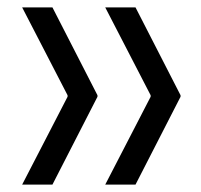

<svg xmlns="http://www.w3.org/2000/svg" viewBox="-20 -530 544 520"><path d="M122 -30H40L163 -268V-272L40 -510H122L244 -272V-268ZM347 -30H265L388 -268V-272L265 -510H347L469 -272V-268Z"/></svg>

Font: Encode Sans Condensed
Style: Regular
Weight: 400
Designer: Pablo Impallari, Andres Torresi
Foundry: Pablo Impallari, Andres Torresi
Version: Version 1.000; ttfautohint (v1.00) -l 8 -r 50 -G 200 -x 14 -